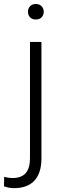

<svg xmlns="http://www.w3.org/2000/svg" viewBox="-71 -741 319 974"><path d="M0 0ZM139.2 -528.3V63Q139.2 136.2 104 174.8Q68.8 213.4 0.5 213.4Q-25.9 213.4 -50.8 204.1L-49.8 155.8Q-28.3 162.1 -5.9 162.1Q81.1 162.1 81.1 62V-528.3ZM110.4 -720.7Q129.4 -720.7 140.1 -709.2Q150.9 -697.8 150.9 -681.2Q150.9 -664.6 140.1 -653.3Q129.4 -642.1 110.4 -642.1Q91.8 -642.1 81.3 -653.3Q70.8 -664.6 70.8 -681.2Q70.8 -697.8 81.3 -709.2Q91.8 -720.7 110.4 -720.7Z"/></svg>

Font: Roboto Light
Style: Regular
Weight: 300
Designer: Google
Version: Version 2.134; 2016; ttfautohint (v1.6)